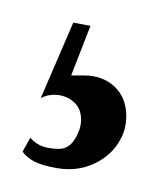

<svg xmlns="http://www.w3.org/2000/svg" viewBox="-20 -18 132 170"><path d="M41 131.8Q31.2 131.8 18.6 128.2Q5.9 124.5 0 116.2L6.8 104Q12.2 109.9 18.3 111.8Q24.4 113.8 32.2 113.8Q41 113.8 46.4 105Q51.8 96.2 51.8 87.9Q51.8 77.6 44.7 71.8Q37.6 65.9 27.8 65.9Q22 65.9 16.1 68.8L44.9 2L60.1 4.9L43 48.8H54.2Q70.8 48.8 81.3 58.6Q91.8 68.4 91.8 85Q91.8 95.2 87.4 104Q83 112.8 75.9 118.9Q68.8 125 59.8 128.4Q50.8 131.8 41 131.8Z"/></svg>

Font: Bigelow Rules
Style: Regular
Weight: 400
Designer: Astigmatic (AOETI)
Foundry: Astigmatic (AOETI)
Version: Version 1.001